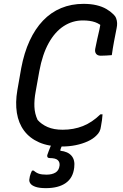

<svg xmlns="http://www.w3.org/2000/svg" viewBox="-20 -740 640 996"><path d="M301 20Q232 20 183 -1.5Q134 -23 105 -62Q76 -101 67.5 -154.5Q59 -208 70 -272L90 -386Q105 -466 133.5 -528Q162 -590 203 -633Q244 -676 297 -698Q350 -720 413 -720Q451 -720 480.5 -713Q510 -706 531.5 -693.5Q553 -681 568 -666Q578 -657 582.5 -645Q587 -633 587.5 -620.5Q588 -608 585 -594Q578 -559 571.5 -524.5Q565 -490 560 -454Q546 -453 532 -452Q518 -451 503 -451Q486 -451 478.5 -461Q471 -471 474 -487Q479 -514 484.5 -537.5Q490 -561 495.5 -585.5Q501 -610 504 -639L520 -594Q499 -616 473 -625Q447 -634 410 -634Q356 -634 310.5 -604.5Q265 -575 232.5 -516.5Q200 -458 184 -371L165 -265Q157 -222 158.5 -186Q160 -150 175 -118Q195 -95 227 -81Q259 -67 305 -67Q362 -67 410 -86Q458 -105 501 -147H512Q511 -140 510.5 -132Q510 -124 509 -116.5Q508 -109 506.5 -101.5Q505 -94 504 -86Q502 -69 496 -57.5Q490 -46 479 -36Q462 -19 434.5 -6.5Q407 6 373 13Q339 20 301 20ZM365 129Q359 183 321 209.5Q283 236 218 236Q185 236 165.5 229.5Q146 223 138.5 213Q131 203 132 192Q133 182 135 174Q137 166 140 158.5Q143 151 146 145H155Q167 156 181.5 161Q196 166 221 166Q250 166 268 155Q286 144 289 119Q291 101 279.5 90.5Q268 80 238 80Q230 80 227 76Q224 72 225 65Q228 56 232 45.5Q236 35 240 25Q244 15 248.5 5Q253 -5 258 -13Q261 -19 266.5 -21.5Q272 -24 283.5 -25Q295 -26 316 -26Q313 -19 310 -11Q307 -3 304.5 5Q302 13 299.5 20Q297 27 294 34L293 42Q332 46 351 68Q370 90 365 129Z"/></svg>

Font: Rec Mono Semicasual
Style: Italic
Weight: 400
Italic angle: -10°
Version: Version 1.085; ttfautohint (v1.8.4.7-5d5b)